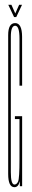

<svg xmlns="http://www.w3.org/2000/svg" viewBox="-20 -774 132 798"><path d="M40 4Q14 4 14 -51Q14 -106 14 -342Q14 -578 14 -628Q14 -678 43 -678Q71.5 -678 71.8 -621.5Q72 -565 72 -418H61Q61 -560 61 -613.5Q61 -667 43 -667Q25 -667 25 -621Q25 -575 25 -342Q25 -109 25 -58Q25 -7 40 -7Q49.5 -7 55.2 -19.5Q61 -32 61 -112V-279H42V-291H72V0H62.5V-21Q56.5 4 40 4ZM38.5 -703 14.5 -754H27.5L43.5 -718L59.5 -754H71.5L47.5 -703Z"/></svg>

Font: Anybody UltraCondensed Thin
Style: Regular
Weight: 100
Width: 1
Designer: Tyler Finck
Foundry: Etcetera Type Company
Version: Version 1.110